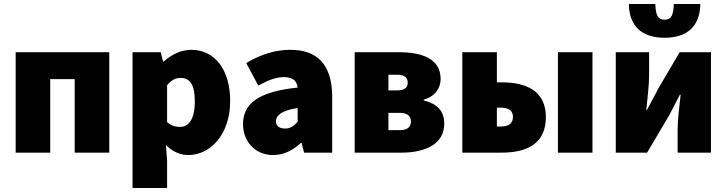

<svg xmlns="http://www.w3.org/2000/svg" viewBox="-20 -760 3618 956"><path d="M58 0H230V-366H352V0H524V-500H58Z M640 176H812V38L806 -38C838 -6 876 12 918 12C1024 12 1126 -86 1126 -258C1126 -412 1050 -512 932 -512C882 -512 833 -488 796 -454H792L780 -500H640ZM876 -128C854 -128 832 -134 812 -152V-336C834 -362 854 -372 880 -372C926 -372 950 -338 950 -256C950 -160 916 -128 876 -128Z M1340 12C1394 12 1438 -12 1478 -48H1482L1494 0H1634V-278C1634 -442 1556 -512 1426 -512C1348 -512 1276 -488 1206 -446L1266 -334C1318 -362 1356 -376 1392 -376C1436 -376 1458 -360 1462 -324C1270 -304 1190 -246 1190 -142C1190 -60 1246 12 1340 12ZM1400 -120C1370 -120 1354 -133 1354 -156C1354 -184 1380 -210 1462 -222V-154C1444 -134 1428 -120 1400 -120Z M1746 0H1980C2093 0 2192 -40 2192 -144C2192 -210 2154 -244 2090 -260V-264C2152 -281 2174 -328 2174 -366C2174 -469 2079 -500 1966 -500H1746ZM1914 -310V-388H1958C1996 -388 2010 -372 2010 -348C2010 -324 1995 -310 1959 -310ZM1914 -112V-198H1972C2012 -198 2026 -178 2026 -156C2026 -132 2013 -112 1972 -112Z M2282 0H2478C2600 0 2698 -42 2698 -177C2698 -308 2600 -350 2478 -350H2454V-500H2282ZM2454 -130V-224H2472C2514 -224 2534 -208 2534 -178C2534 -146 2514 -130 2472 -130ZM2758 0H2930V-500H2758Z M3046 0H3202L3311 -184C3325 -212 3350 -258 3365 -288H3369C3362 -227 3354 -162 3354 -113V0H3520V-500H3364L3256 -316C3242 -287 3216 -242 3201 -212H3198C3204 -272 3212 -338 3212 -387V-500H3046ZM3289 -572C3405 -572 3465 -632 3467 -740H3335C3333 -685 3323 -662 3289 -662C3255 -662 3245 -685 3243 -740H3111C3113 -632 3173 -572 3289 -572Z"/></svg>

Font: Giro Sans Black
Style: Regular
Weight: 900
Designer: Paul D. Hunt
Foundry: Adobe Systems Incorporated
Version: Version 1.000;PS 1.0;hotconv 1.0.88;makeotf.lib2.5.647800